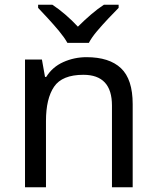

<svg xmlns="http://www.w3.org/2000/svg" viewBox="-20 -786 658 806"><path d="M343 -546Q439 -546 488 -499.5Q537 -453 537 -349V0H450V-343Q450 -472 330 -472Q241 -472 207 -422Q173 -372 173 -278V0H85V-536H156L169 -463H174Q200 -505 246 -525.5Q292 -546 343 -546ZM263 -606Q250 -629 228 -655.5Q206 -682 182 -708Q158 -734 140 -753V-766H200Q226 -749 254 -725Q282 -701 307 -674Q334 -701 362 -725Q390 -749 416 -766H478V-753Q459 -734 434.5 -708Q410 -682 387.5 -655.5Q365 -629 353 -606Z"/></svg>

Font: Noto Sans Test
Style: Regular
Weight: 400
Version: Version 1.002; ttfautohint (v1.8.4.7-5d5b)